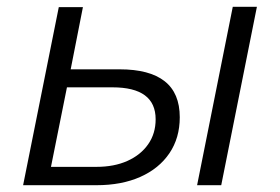

<svg xmlns="http://www.w3.org/2000/svg" viewBox="-20 -545 824 565"><path d="M560 0 665 -525H736L631 0ZM332 -341Q420 -341 464.5 -306Q509 -271 509 -200Q509 -139 478.5 -94Q448 -49 393 -24.5Q338 0 264 0H48L153 -524H224L188 -341ZM264 -54Q316 -54 355 -71.5Q394 -89 416 -120.5Q438 -152 438 -194Q438 -288 311 -288H177L130 -54Z"/></svg>

Font: MOST Montserrat
Style: Italic
Weight: 400
Italic angle: -11.3°
Designer: Julieta Ulanovsky
Foundry: Julieta Ulanovsky
Version: Version 8.000;March 11, 2024;FontCreator 15.0.0.2926 64-bit